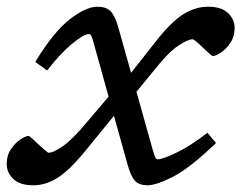

<svg xmlns="http://www.w3.org/2000/svg" viewBox="-47 -542 719 572"><path d="M596.5 -116Q518 -40.5 468 -15.2Q418 10 392.5 10Q367.5 10 355.2 -3.2Q343 -16.5 333.5 -50L292.5 -197L202 -86Q156.5 -31.5 122.2 -10.8Q88 10 52 10Q12.5 10 -7.2 -8.8Q-27 -27.5 -27 -53.5Q-27 -79.5 -14.2 -98Q-1.5 -116.5 14 -126.8Q29.5 -137 38 -137Q40.5 -137 49 -129.2Q57.5 -121.5 67.5 -112Q77.5 -102.5 86.5 -94.8Q95.5 -87 98 -87Q112.5 -87 141.2 -107.2Q170 -127.5 211 -177L276.5 -254L229.5 -423Q225 -440.5 218 -440.5Q202.5 -440.5 166.8 -410.8Q131 -381 93.5 -332L58 -357.5Q113 -447.5 161.2 -484.8Q209.5 -522 243 -522Q269.5 -522 282.5 -508.5Q295.5 -495 305 -462L343.5 -325L423 -426Q467.5 -481 502.2 -501.5Q537 -522 573 -522Q612.5 -522 632.2 -503.2Q652 -484.5 652 -458.5Q652 -433 639.2 -414.2Q626.5 -395.5 611 -385.2Q595.5 -375 587 -375Q585 -375 576 -383Q567 -391 557 -400.5Q547.5 -410 538.5 -417.5Q529.5 -425 527 -425Q512.5 -425 483.2 -405.2Q454 -385.5 414 -335L359.5 -268.5L408.5 -94Q413.5 -77 416 -72.2Q418.5 -67.5 423.5 -67.5Q437 -67.5 478.2 -87Q519.5 -106.5 571 -146.5Z"/></svg>

Font: Newsreader 6pt
Style: Italic
Weight: 400
Italic angle: -17°
Designer: Hugues Gentile
Foundry: Production Type
Version: Version 1.003; ttfautohint (v1.8.3)